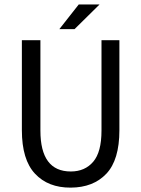

<svg xmlns="http://www.w3.org/2000/svg" viewBox="-20 -838 640 870"><path d="M431.2 -817.9 317.9 -706.1H249L336.9 -817.9ZM79.1 -248V-655.8H163.1V-246.1Q163.1 -61 300.8 -61Q364.7 -61 402.3 -105Q439.9 -148.9 439.9 -246.1V-655.8H521V-248Q521 -113.3 461.9 -50.8Q402.8 11.7 300.3 12.2Q198.2 12.7 138.7 -50.8Q79.1 -114.3 79.1 -248Z"/></svg>

Font: SourceCodePro-Regular
Style: Regular
Weight: 400
Monospace: yes
Designer: Paul D. Hunt
Foundry: Adobe Systems Incorporated
Version: Version 1.009;PS 1.000;hotconv 1.0.70;makeotf.lib2.5.5900